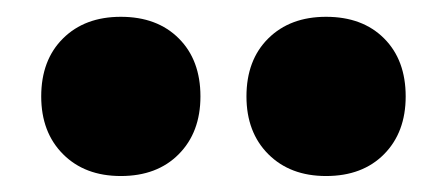

<svg xmlns="http://www.w3.org/2000/svg" viewBox="-20 -803 540 232"><path d="M126 -590.3Q82.5 -590.3 56.2 -616.7Q29.8 -643.1 29.8 -686.5Q29.8 -730.5 56.2 -756.6Q82.5 -782.7 126 -782.7Q169.9 -782.7 196 -756.6Q222.2 -730.5 222.2 -686.5Q222.2 -643.1 196 -616.7Q169.9 -590.3 126 -590.3ZM374 -590.3Q330.6 -590.3 304.2 -616.7Q277.8 -643.1 277.8 -686.5Q277.8 -730.5 304.2 -756.6Q330.6 -782.7 374 -782.7Q418 -782.7 444.1 -756.6Q470.2 -730.5 470.2 -686.5Q470.2 -643.1 444.1 -616.7Q418 -590.3 374 -590.3Z"/></svg>

Font: Schibsted Grotesk
Style: Bold
Weight: 700
Designer: Bakken & Baeck AS, Henrik Kongsvoll
Foundry: Schibsted ASA
Version: Version 1.100;gftools[0.9.25]